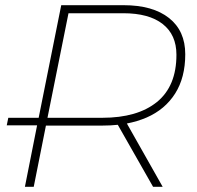

<svg xmlns="http://www.w3.org/2000/svg" viewBox="-20 -720 758 740"><path d="M76 0 123 -237H6L12 -266H129L216 -700H456Q569 -700 631.5 -650.5Q694 -601 694 -511Q694 -421 655 -359.5Q616 -298 545 -267Q510 -252 469 -244L607 0H570L434 -239Q406 -236 375 -236H157L110 0ZM163 -266H374Q510 -266 585 -327Q660 -388 660 -509Q660 -586 607 -627.5Q554 -669 455 -669H244Z"/></svg>

Font: Montserrat Thin ExtraLight
Style: Italic
Weight: 250
Italic angle: -11.3°
Version: Version 9.000